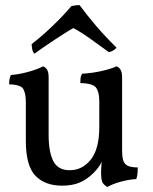

<svg xmlns="http://www.w3.org/2000/svg" viewBox="-20 -729 604 758"><path d="M225 4Q158 4 120 -35Q82 -74 82 -174V-325Q82 -360 72 -377.5Q62 -395 16 -396Q16 -407 17.5 -415.5Q19 -424 23 -433Q54 -435 90.5 -445Q127 -455 150 -467Q159 -464 165.5 -454.5Q172 -445 172 -423V-196Q172 -129 190.5 -93Q209 -57 255 -57Q305 -57 338.5 -99Q372 -141 372 -228V-330Q372 -365 359.5 -382.5Q347 -400 297 -401Q297 -412 298 -420.5Q299 -429 304 -438Q343 -440 380.5 -448.5Q418 -457 440 -467Q449 -464 455.5 -454.5Q462 -445 462 -423V-133L384 -96Q379 -83 370 -70.5Q361 -58 350 -47Q324 -21 295 -8.5Q266 4 225 4ZM404 9Q394 4 386.5 -5.5Q379 -15 379 -49Q379 -60 380.5 -80Q382 -100 389 -136H462Q462 -113 466 -97.5Q470 -82 483.5 -75Q497 -68 524 -68Q524 -58 523 -45.5Q522 -33 518 -22Q493 -21 460 -12.5Q427 -4 404 9ZM116 -517Q109 -524 107 -536Q105 -548 105 -555Q143 -584 185.5 -624.5Q228 -665 262 -705Q270 -707 279 -708Q288 -709 294 -709Q321 -672 358 -628.5Q395 -585 440 -541Q436 -535 427.5 -530Q419 -525 410 -523Q378 -546 340 -573.5Q302 -601 270 -618Q258 -612 237.5 -599Q217 -586 193.5 -570.5Q170 -555 149 -540.5Q128 -526 116 -517Z"/></svg>

Font: Vollkorn
Style: Regular
Weight: 400
Designer: Friedrich Althausen
Foundry: Friedrich Althausen
Version: Version 5.001